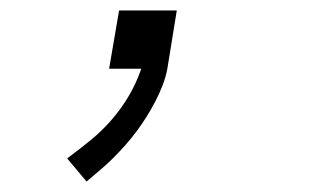

<svg xmlns="http://www.w3.org/2000/svg" viewBox="-20 -131 640 366"><path d="M145 215 108 171Q131 154 153 136Q175 118 193.5 96.5Q212 75 226 51Q240 27 249 1V0H188L207 -111H317L299 0Q296 16 290 31.5Q284 47 276.5 61.5Q269 76 260 90.5Q251 105 241 118.5Q231 132 219.5 145Q208 158 196 170Q184 182 171 193Q158 204 145 215Z"/></svg>

Font: Iosevka SS04 Light Extended
Style: Italic
Weight: 300
Width: 7
Italic angle: -9°
Monospace: yes
Designer: Belleve Invis
Foundry: Belleve Invis
Version: Version 19.0.0; ttfautohint (v1.8.4)